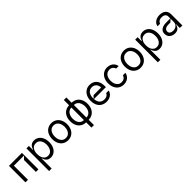

<svg xmlns="http://www.w3.org/2000/svg" viewBox="424 -2507 4492 4492"><g transform="rotate(-45 2670.5 -261.0)"><path d="M503.6 -545.5V0H419.7V-392.8L494.3 -467.3H158.4V0H74.6V-545.5Z M652.7 204.5V-545.5H733.7V-416.2H743.6Q778.4 -552.6 909.8 -552.6Q974.1 -552.6 1025 -517.9Q1076 -483.3 1105.1 -419.4Q1134.2 -355.5 1134.2 -271.3Q1134.2 -186.4 1105.3 -122.3Q1076.3 -58.2 1025.6 -23.4Q974.8 11.4 911.2 11.4Q839.5 11.4 799.2 -26.8Q758.9 -65 743.6 -126.4H736.5V204.5ZM891.3 -63.9Q942.1 -63.9 978 -91.3Q1013.8 -118.6 1032 -166Q1050.1 -213.4 1050.4 -272.7Q1050.1 -331.7 1032.1 -377.8Q1014.2 -424 978.5 -450.6Q942.8 -477.3 891.3 -477.3Q840.9 -477.3 805.8 -451.9Q770.6 -426.5 752.7 -380.3Q734.7 -334.2 735.1 -272.7Q734.7 -210.6 753 -163.4Q771.3 -116.1 806.5 -90Q841.6 -63.9 891.3 -63.9Z M1232.2 -269.9Q1232.2 -354 1263 -418.1Q1293.7 -482.2 1349.8 -517.4Q1405.9 -552.6 1479.4 -552.6Q1552.6 -552.6 1608.5 -517.4Q1664.4 -482.2 1695.5 -418.1Q1726.6 -354 1726.6 -269.9Q1726.6 -186.4 1695.5 -122.5Q1664.4 -58.6 1608.3 -23.6Q1552.2 11.4 1479.4 11.4Q1405.9 11.4 1349.8 -23.6Q1293.7 -58.6 1263 -122.5Q1232.2 -186.4 1232.2 -269.9ZM1642.8 -269.9Q1642.4 -326.7 1624.5 -373.8Q1606.5 -420.8 1569.8 -449Q1533 -477.3 1479.4 -477.3Q1425.4 -477.3 1388.5 -449Q1351.6 -420.8 1333.6 -373.8Q1315.7 -326.7 1316.1 -269.9Q1315.7 -213.1 1333.6 -166.4Q1351.6 -119.7 1388.5 -91.8Q1425.4 -63.9 1479.4 -63.9Q1533 -63.9 1569.8 -91.8Q1606.5 -119.7 1624.5 -166.4Q1642.4 -213.1 1642.8 -269.9Z M2155.5 -552.6Q2228.7 -552.6 2284.8 -517.4Q2340.9 -482.2 2371.8 -418.1Q2402.7 -354 2402.7 -269.9Q2402.7 -186.4 2371.8 -122.5Q2340.9 -58.6 2284.8 -23.6Q2228.7 11.4 2155.5 11.4V186.1H2071.7V11.4Q1998.6 11.4 1942.5 -23.6Q1886.4 -58.6 1855.5 -122.5Q1824.6 -186.4 1824.6 -269.9Q1824.6 -354 1855.5 -418.1Q1886.4 -482.2 1942.5 -517.4Q1998.6 -552.6 2071.7 -552.6V-727.3H2155.5ZM2071.7 -63.9V-477.3Q2017.8 -477.3 1981 -449Q1944.2 -420.8 1926.3 -373.8Q1908.4 -326.7 1908.4 -269.9Q1908.4 -213.1 1926.3 -166.4Q1944.2 -119.7 1981 -91.8Q2017.8 -63.9 2071.7 -63.9ZM2155.5 -63.9Q2209.5 -63.9 2246.3 -91.8Q2283 -119.7 2301 -166.4Q2318.9 -213.1 2318.9 -269.9Q2318.9 -326.7 2301 -373.8Q2283 -420.8 2246.3 -449Q2209.5 -477.3 2155.5 -477.3Z M2980.8 -244.3H2585.9Q2593 -153.4 2637.3 -108.7Q2681.5 -63.9 2755 -63.9Q2804.3 -63.9 2839 -84.3Q2873.6 -104.8 2887.1 -142H2972.3Q2959.2 -93.4 2929 -58.9Q2898.8 -24.5 2854.4 -6.6Q2810 11.4 2755 11.4Q2677.2 11.4 2619.7 -23.4Q2562.1 -58.2 2531.4 -121.6Q2500.7 -185 2500.7 -268.5Q2500.7 -351.6 2531.2 -416.2Q2561.8 -480.8 2617.5 -516.7Q2673.3 -552.6 2746.4 -552.6Q2807.9 -552.6 2860.8 -525.4Q2913.7 -498.2 2947.3 -437Q2980.8 -375.7 2980.8 -279.8ZM2643.5 -316.8H2895.6Q2895.6 -362.9 2877 -399.3Q2858.3 -435.7 2824.6 -456.5Q2790.8 -477.3 2746.4 -477.3Q2696.4 -477.3 2659.8 -452.4Q2623.2 -427.6 2603.9 -383Q2584.5 -338.4 2584.5 -280.9Q2584.5 -263.5 2585.2 -255.3Z M3078.8 -269.9Q3078.8 -352.3 3109.4 -416.5Q3139.9 -480.8 3195.7 -516.7Q3251.4 -552.6 3324.6 -552.6Q3381.4 -552.6 3427.9 -531.2Q3474.4 -509.9 3503.9 -471.2Q3533.4 -432.5 3540.5 -382.1H3456.7Q3449.9 -408 3432.7 -429.7Q3415.5 -451.3 3388.3 -464.3Q3361.2 -477.3 3326 -477.3Q3277.3 -477.3 3240.2 -451.9Q3203.1 -426.5 3182.9 -380.1Q3162.6 -333.8 3162.6 -272.7Q3162.6 -209.9 3182.5 -162.6Q3202.4 -115.4 3239.5 -89.7Q3276.6 -63.9 3326 -63.9Q3375 -63.9 3409.8 -89.1Q3444.6 -114.3 3456.7 -159.1H3540.5Q3533 -110.4 3504.8 -71.7Q3476.6 -33 3430.6 -10.8Q3384.6 11.4 3326 11.4Q3250.7 11.4 3194.6 -24.5Q3138.5 -60.4 3108.7 -124.3Q3078.8 -188.2 3078.8 -269.9Z M3632.8 -269.9Q3632.8 -354 3663.5 -418.1Q3694.2 -482.2 3750.4 -517.4Q3806.5 -552.6 3880 -552.6Q3953.1 -552.6 4009.1 -517.4Q4065 -482.2 4096.1 -418.1Q4127.1 -354 4127.1 -269.9Q4127.1 -186.4 4096.1 -122.5Q4065 -58.6 4008.9 -23.6Q3952.8 11.4 3880 11.4Q3806.5 11.4 3750.4 -23.6Q3694.2 -58.6 3663.5 -122.5Q3632.8 -186.4 3632.8 -269.9ZM4043.3 -269.9Q4043 -326.7 4025 -373.8Q4007.1 -420.8 3970.3 -449Q3933.6 -477.3 3880 -477.3Q3826 -477.3 3789.1 -449Q3752.1 -420.8 3734.2 -373.8Q3716.3 -326.7 3716.6 -269.9Q3716.3 -213.1 3734.2 -166.4Q3752.1 -119.7 3789.1 -91.8Q3826 -63.9 3880 -63.9Q3933.6 -63.9 3970.3 -91.8Q4007.1 -119.7 4025 -166.4Q4043 -213.1 4043.3 -269.9Z M4250.7 204.5V-545.5H4331.7V-416.2H4341.6Q4376.4 -552.6 4507.8 -552.6Q4572.1 -552.6 4623 -517.9Q4674 -483.3 4703.1 -419.4Q4732.2 -355.5 4732.2 -271.3Q4732.2 -186.4 4703.3 -122.3Q4674.4 -58.2 4623.6 -23.4Q4572.8 11.4 4509.2 11.4Q4437.5 11.4 4397.2 -26.8Q4356.9 -65 4341.6 -126.4H4334.5V204.5ZM4489.3 -63.9Q4540.1 -63.9 4576 -91.3Q4611.9 -118.6 4630 -166Q4648.1 -213.4 4648.4 -272.7Q4648.1 -331.7 4630.1 -377.8Q4612.2 -424 4576.5 -450.6Q4540.8 -477.3 4489.3 -477.3Q4438.9 -477.3 4403.8 -451.9Q4368.6 -426.5 4350.7 -380.3Q4332.7 -334.2 4333.1 -272.7Q4332.7 -210.6 4351 -163.4Q4369.3 -116.1 4404.5 -90Q4439.6 -63.9 4489.3 -63.9Z M4830.3 -154.8Q4830.3 -213.8 4860.3 -249.6Q4890.3 -285.5 4937.9 -300.4Q4985.4 -315.3 5041.9 -315.3H5182.5V-380.7Q5182.5 -409.4 5168.5 -431.6Q5154.5 -453.8 5126.6 -466.3Q5098.7 -478.7 5058.2 -478.7Q5017.8 -478.7 4991.5 -467.7Q4965.2 -456.7 4950.5 -438.7Q4935.7 -420.8 4925.4 -396.3H4840.9Q4851.9 -451.3 4884.8 -486.3Q4917.6 -521.3 4962.7 -536.9Q5007.8 -552.6 5058.2 -552.6Q5155.5 -552.6 5210.9 -506.4Q5266.3 -460.2 5266.3 -359.4V0H5182.5V-130.7H5178.3Q5164.8 -59.7 5125.4 -23.4Q5085.9 12.8 5016.3 12.8Q4963.8 12.8 4921.3 -7.1Q4878.9 -27 4854.6 -65Q4830.3 -103 4830.3 -154.8ZM5182.5 -197.4V-307.5L5115.1 -245.7H5037.6Q5003.6 -245.7 4975.3 -235.1Q4947.1 -224.4 4930.6 -202.9Q4914.1 -181.5 4914.1 -150.6Q4913.7 -108.3 4945.3 -85.4Q4976.9 -62.5 5029.1 -62.5Q5076.7 -62.5 5111.5 -81.5Q5146.3 -100.5 5164.4 -131.4Q5182.5 -162.3 5182.5 -197.4Z"/></g></svg>

Font: Riot Sans
Style: Regular
Weight: 400
Designer: Rasmus Andersson
Foundry: rsms
Version: Version 4.001